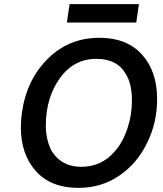

<svg xmlns="http://www.w3.org/2000/svg" viewBox="-20 -900 788 930"><path d="M374 -92Q279 -92 231 -167Q202 -222 202 -292Q202 -426 269.5 -520.5Q337 -615 447 -615Q549 -615 590 -540Q619 -495 619 -411Q619 -342 596.5 -275.5Q574 -209 536 -167Q472 -92 374 -92ZM360 10Q472 10 559 -50Q646 -110 693 -209Q741 -305 741 -420Q741 -555 667.5 -636Q594 -717 462 -717Q313 -717 210.5 -614.5Q108 -512 86 -353Q81 -313 81 -284Q81 -153 153.5 -71.5Q226 10 360 10ZM640 -791 653 -880H317L304 -791Z"/></svg>

Font: Brisa Sans Medium
Style: Italic
Weight: 600
Italic angle: -8°
Designer: Dalton Maag Ltd
Foundry: Dalton Maag Ltd
Version: Version 1.101;July 10, 2019;FontCreator 11.5.0.2425 64-bit